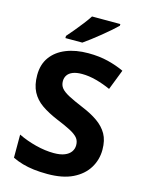

<svg xmlns="http://www.w3.org/2000/svg" viewBox="-137 -1016 840 1107"><g transform="rotate(15 283.0 -462.0)"><path d="M528 -207Q528 -147 497.5 -97.5Q467 -48 407.5 -19Q348 10 257 10Q212 10 175.5 5.5Q139 1 107.5 -8Q76 -17 47 -31V-169Q96 -145 153 -130.5Q210 -116 261 -116Q300 -116 325 -126Q350 -136 362.5 -153.5Q375 -171 375 -193Q375 -219 361 -236Q347 -253 316 -269.5Q285 -286 231 -308Q174 -332 134.5 -359.5Q95 -387 74 -427Q53 -467 53 -526Q53 -590 85 -634Q117 -678 174 -701Q231 -724 306 -724Q372 -724 425.5 -710.5Q479 -697 521 -677L474 -556Q432 -575 387.5 -587Q343 -599 302 -599Q269 -599 247.5 -590.5Q226 -582 215.5 -566.5Q205 -551 205 -531Q205 -506 219 -489Q233 -472 265 -455Q297 -438 352 -415Q408 -392 447 -364.5Q486 -337 507 -300Q528 -263 528 -207ZM440 -934V-924Q426 -910 402.5 -889.5Q379 -869 352.5 -847.5Q326 -826 300.5 -806.5Q275 -787 256 -774H155V-787Q172 -806 193.5 -832Q215 -858 236 -885Q257 -912 271 -934Z"/></g></svg>

Font: Noto Sans Cherokee
Style: Regular
Weight: 400
Designer: Monotype Design Team
Foundry: Monotype Imaging Inc.
Version: Version 2.001